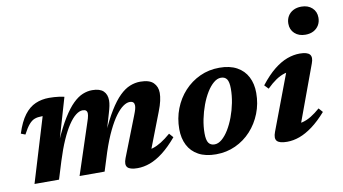

<svg xmlns="http://www.w3.org/2000/svg" viewBox="-73 -887 1914 1072"><g transform="rotate(-10 884.0 -351.0)"><path d="M706.5 -37.5 685 -75.5Q709 -75.5 732 -82.5Q755 -89.5 780.2 -105.2Q805.5 -121 834.5 -146L855 -122.5Q813.5 -73.5 774.8 -43.5Q736 -13.5 699.8 -0.2Q663.5 13 628.5 13Q585.5 13 571.8 -2.8Q558 -18.5 571.5 -53.5L660 -279.5Q668.5 -301 671.8 -313Q675 -325 675 -333.5Q675 -345 669 -351.8Q663 -358.5 648 -358.5Q631.5 -358.5 611.2 -344.5Q591 -330.5 568.5 -300.2Q546 -270 522.8 -222Q499.5 -174 477 -106.5L443.5 0H301.5L395 -284Q400 -298.5 402.8 -308.2Q405.5 -318 406.5 -324.5Q407.5 -331 407.5 -335.5Q407.5 -347 401.2 -352.8Q395 -358.5 381.5 -358.5Q363.5 -358.5 343 -342.8Q322.5 -327 301 -295Q279.5 -263 258 -214.5Q236.5 -166 216 -100.5L185 0H46L156.5 -365Q155 -365 153.2 -365Q151.5 -365 149.5 -365Q128 -365 111.2 -359Q94.5 -353 78.8 -335Q63 -317 44 -280.5L19.5 -290Q40.5 -355.5 68.5 -392.2Q96.5 -429 131.8 -444.2Q167 -459.5 209 -459.5Q225.5 -459.5 238.8 -458.5Q252 -457.5 265.5 -455.8Q279 -454 295 -450.5L223.5 -205V-212.5Q256.5 -287 286.5 -335.2Q316.5 -383.5 344.5 -410.8Q372.5 -438 399.5 -449Q426.5 -460 453.5 -460Q496.5 -460 516.8 -440.8Q537 -421.5 537 -387Q537 -373 533.5 -356Q530 -339 523.5 -317.5L491.5 -208H487Q519.5 -282 549.8 -331Q580 -380 609 -408.2Q638 -436.5 667 -448.2Q696 -460 726 -460Q777.5 -460 800.2 -437.5Q823 -415 823 -379.5Q823 -360.5 817.5 -335.2Q812 -310 799 -277Z M1174.5 -460Q1233.5 -460 1273.2 -438.2Q1313 -416.5 1333.2 -377.2Q1353.5 -338 1353.5 -286Q1353.5 -224.5 1332.2 -170.5Q1311 -116.5 1273.2 -75.2Q1235.5 -34 1184.5 -10.5Q1133.5 13 1073.5 13Q1014.5 13 974.8 -8.8Q935 -30.5 915 -69.8Q895 -109 895 -161Q895 -222 916 -276.2Q937 -330.5 975 -371.8Q1013 -413 1063.8 -436.5Q1114.5 -460 1174.5 -460ZM1075 -43Q1096 -43 1116.8 -60.5Q1137.5 -78 1155.8 -108Q1174 -138 1188 -175.5Q1202 -213 1210 -253.8Q1218 -294.5 1218 -333.5Q1218 -372 1207 -387.8Q1196 -403.5 1173.5 -403.5Q1152.5 -403.5 1131.8 -386Q1111 -368.5 1092.8 -338.8Q1074.5 -309 1060.5 -271.2Q1046.5 -233.5 1038.2 -192.8Q1030 -152 1030 -113.5Q1030 -75 1041.2 -59Q1052.5 -43 1075 -43Z M1419 -53.5 1550 -401 1578.5 -371.5Q1552 -372.5 1527.5 -365Q1503 -357.5 1478.5 -341Q1454 -324.5 1426 -297L1404.5 -319.5Q1445.5 -372 1484 -402.8Q1522.5 -433.5 1559 -446.8Q1595.5 -460 1630 -460Q1673 -460 1686.8 -443.8Q1700.5 -427.5 1687.5 -393.5L1556.5 -37.5L1529 -75Q1556 -74 1580.5 -80.2Q1605 -86.5 1629.5 -101.5Q1654 -116.5 1681 -140L1701.5 -116.5Q1660.5 -70 1622 -41.5Q1583.5 -13 1547.5 0Q1511.5 13 1476.5 13Q1433.5 13 1419.5 -2.5Q1405.5 -18 1419 -53.5ZM1597 -635Q1597 -659 1607.8 -677.2Q1618.5 -695.5 1638.2 -706Q1658 -716.5 1684.5 -716.5Q1722 -716.5 1745.2 -695.2Q1768.5 -674 1768.5 -639.5Q1768.5 -616 1757.8 -597.5Q1747 -579 1727.5 -568.5Q1708 -558 1681 -558Q1643.5 -558 1620.2 -579.5Q1597 -601 1597 -635Z"/></g></svg>

Font: Newsreader 16pt 16pt
Style: Bold Italic
Weight: 700
Italic angle: -17°
Version: Version 1.003